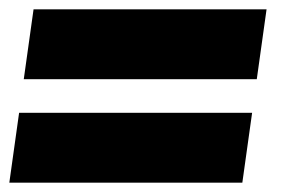

<svg xmlns="http://www.w3.org/2000/svg" viewBox="-34 -506 634 412"><path d="M17 -336 38 -486H538L517 -336ZM-14 -114 7 -264H507L486 -114Z"/></svg>

Font: Urbanist Black
Style: Italic
Weight: 900
Italic angle: -8°
Designer: Corey Hu
Foundry: Corey Hu
Version: Version 1.330; ttfautohint (v1.8.4.7-5d5b)